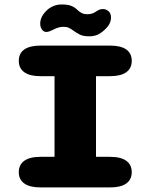

<svg xmlns="http://www.w3.org/2000/svg" viewBox="-20 -818 659 838"><path d="M157 0Q110 0 86 -17.2Q62 -34.5 62 -66.5Q62 -99 86 -116.2Q110 -133.5 157 -133.5H218V-485.5H157Q110 -485.5 86 -502.8Q62 -520 62 -552.5Q62 -585 86 -602Q110 -619 157 -619H460Q507.5 -619 531.2 -602Q555 -585 555 -552.5Q555 -520 531.2 -502.8Q507.5 -485.5 460 -485.5H399V-133.5H460Q507.5 -133.5 531.2 -116.2Q555 -99 555 -66.5Q555 -34.5 531.2 -17.2Q507.5 0 460 0ZM369.5 -659.5Q343 -659.5 328 -667.2Q313 -675 300 -684.5Q291 -691.5 281.2 -696.2Q271.5 -701 257.5 -701Q244.5 -701 233 -697.2Q221.5 -693.5 211.5 -688Q203.5 -684 196 -681.2Q188.5 -678.5 182 -678.5Q170.5 -678.5 163 -689.2Q155.5 -700 155.5 -715Q155.5 -746.5 186.5 -775Q198.5 -785.5 214.2 -792Q230 -798.5 249.5 -798.5Q276.5 -798.5 291.5 -792.2Q306.5 -786 316.5 -776Q324.5 -768 334.8 -762Q345 -756 362 -756Q375 -756 384 -759.5Q393 -763 401.5 -769Q407 -773 413.8 -775.8Q420.5 -778.5 429.5 -778.5Q442.5 -778.5 453.5 -769.2Q464.5 -760 464.5 -741Q464.5 -719.5 449 -701Q436.5 -685.5 417 -672.5Q397.5 -659.5 369.5 -659.5Z"/></svg>

Font: Sono Monospace ExtraBold
Style: Regular
Weight: 800
Version: Version 2.112